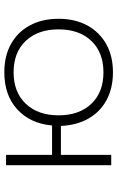

<svg xmlns="http://www.w3.org/2000/svg" viewBox="153 -688 543 889"><g transform="rotate(-90 424.5 -243.5)"><path d="M534 8Q461 8 406 -21.5Q351 -51 320 -105.5Q289 -160 286 -233H152V0H104V-487H152V-274H288Q297 -375 362.5 -435Q428 -495 534 -495Q610 -495 665.5 -464Q721 -433 751.5 -376.5Q782 -320 782 -244Q782 -168 751.5 -111.5Q721 -55 665.5 -23.5Q610 8 534 8ZM534 -36Q626 -36 679.5 -92Q733 -148 733 -244Q733 -339 680 -395.5Q627 -452 534 -452Q442 -452 388.5 -395.5Q335 -339 335 -244Q335 -148 388.5 -92Q442 -36 534 -36Z"/></g></svg>

Font: Nunito Sans 10pt SemiExpanded ExtraLight
Style: Regular
Weight: 250
Width: 6
Designer: Vernon Adams
Foundry: Vernon Adams
Version: Version 3.101;gftools[0.9.27]